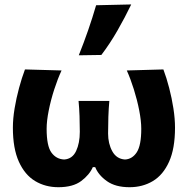

<svg xmlns="http://www.w3.org/2000/svg" viewBox="-20 -808 824 842"><path d="M236 13Q179 13 134 -14Q89 -41 62.8 -98.8Q36.5 -156.5 36.5 -248Q36.5 -287.5 44 -332.5Q51.5 -377.5 63.5 -422Q75.5 -466.5 89.5 -503.5L250 -499Q233 -462.5 218 -416.2Q203 -370 193.8 -324Q184.5 -278 184.5 -243Q184.5 -168 205.5 -139Q226.5 -110 261.5 -108.5Q297.5 -111 313.8 -145.8Q330 -180.5 330 -230Q330 -263 328.8 -298.8Q327.5 -334.5 324.5 -365.5H459.5Q456.5 -333 455.2 -295.5Q454 -258 454 -222.5Q454 -178 472.5 -144.5Q491 -111 528 -108.5Q560 -110 579.8 -140.2Q599.5 -170.5 599.5 -243Q599.5 -278 590.5 -324Q581.5 -370 567 -416.2Q552.5 -462.5 536 -499L696.5 -503.5Q710.5 -466.5 722 -422Q733.5 -377.5 740.5 -332.5Q747.5 -287.5 747.5 -248Q747.5 -156.5 721.5 -98.8Q695.5 -41 650.5 -14Q605.5 13 548 13Q486.5 13 449 -13.5Q411.5 -40 397.5 -75H387Q372.5 -41.5 336.2 -14.2Q300 13 236 13ZM325.5 -565.5Q347.5 -620.5 366.5 -675.2Q385.5 -730 401.5 -785L555.5 -788.5Q528 -731.5 495.2 -674.2Q462.5 -617 424.5 -567Z"/></svg>

Font: Commissioner Flair
Style: Bold
Weight: 700
Designer: Kostas Bartsokas
Foundry: Kostas Bartsokas
Version: Version 1.000; ttfautohint (v1.8.3)